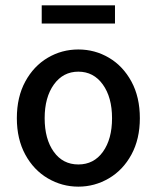

<svg xmlns="http://www.w3.org/2000/svg" viewBox="-20 -686 586 718"><path d="M43 0ZM43 -244Q43 -323 74.5 -381Q106 -439 158.5 -470Q211 -501 273 -501Q335 -501 387.5 -470Q440 -439 471.5 -381Q503 -323 503 -244Q503 -166 471.5 -108Q440 -50 387 -19Q334 12 273 12Q212 12 159 -19Q106 -50 74.5 -108Q43 -166 43 -244ZM399 -244Q399 -322 364.5 -370Q330 -418 273 -418Q216 -418 181.5 -370Q147 -322 147 -244Q147 -166 181 -118.5Q215 -71 273 -71Q331 -71 365 -118.5Q399 -166 399 -244ZM136 -666H410V-598H136Z"/></svg>

Font: Assistant SemiBold
Style: Regular
Weight: 600
Designer: Hebrew By Ben Nathan, Latin by Paul Hunt
Version: Version 2.001; ttfautohint (v1.6)